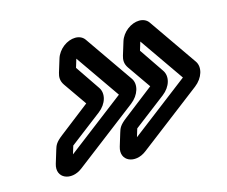

<svg xmlns="http://www.w3.org/2000/svg" viewBox="-64 -561 644 545"><g transform="rotate(-15 257.5 -288.0)"><path d="M318.8 -356 366.1 -288 277 -219C256.1 -203 253.6 -195 249.9 -183L238.3 -145C225.8 -104 269.3 -86 304.5 -113L488.7 -254C513.5 -273 522.6 -303 509.4 -322L411.6 -463C399.1 -481 370.8 -480 348.6 -463C338.1 -455 329.4 -443 325.8 -431L313.8 -392C310.5 -381 309.8 -369 318.8 -356ZM371.8 -418 462.1 -288 292.3 -158 299.6 -182 393.7 -254C418.5 -273 426.3 -302 413.1 -321L364.2 -393ZM130.8 -356 178.1 -288 89 -219C68.1 -203 65.6 -195 61.9 -183L50.3 -145C37.8 -104 81.3 -86 116.5 -113L300.7 -254C325.5 -273 334.6 -303 321.4 -322L223.6 -463C211.1 -481 182.8 -480 160.6 -463C150.1 -455 141.4 -443 137.8 -431L125.8 -392C122.5 -381 121.8 -369 130.8 -356ZM183.8 -418 274.1 -288 104.3 -158 111.6 -182 205.7 -254C230.5 -273 238.3 -302 225.1 -321L176.2 -393Z"/></g></svg>

Font: DIN Rundschrift
Style: EngKontKu
Weight: 400
Width: 3
Version: Version 1.027